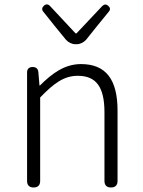

<svg xmlns="http://www.w3.org/2000/svg" viewBox="-20 -831 632 851"><path d="M158 -199V-399C220 -463 264 -495 325 -495C408 -495 443 -443 443 -333V-29C443 -10 453 0 472 0C491 0 501 -10 501 -29V-341C501 -478 450 -547 339 -547C266 -547 210 -505 157 -452H155L150 -511C149 -526 140 -534 125 -534C109 -534 100 -526 100 -510V-267V-29C100 -10 110 0 129 0C148 0 158 -10 158 -29ZM224 -714 273 -654C283 -643 299 -635 314 -635H320C335 -635 351 -643 361 -654L409 -714L462 -779C470 -788 469 -797 460 -805C451 -813 442 -813 433 -804L319 -683H315L202 -804C194 -813 184 -814 175 -806C166 -798 164 -788 172 -779Z"/></svg>

Font: GenSenRounded2 TW L
Style: Regular
Weight: 300
Version: Version 2.100;PS 2.1;hotconv 16.6.51;makeotf.lib2.5.65220 DE